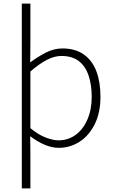

<svg xmlns="http://www.w3.org/2000/svg" viewBox="-20 -814 640 1074"><path d="M102 240V-794H150V-566L149 -465Q189 -495 235 -519Q281 -543 329 -543Q401 -543 448.5 -509.5Q496 -476 519 -415.5Q542 -355 542 -273Q542 -183 509.5 -118.5Q477 -54 424 -20.5Q371 13 308 13Q271 13 230.5 -4Q190 -21 149 -52L150 46V240ZM307 -29Q361 -29 403 -59.5Q445 -90 469 -145.5Q493 -201 493 -273Q493 -338 476 -390Q459 -442 422 -471.5Q385 -501 323 -501Q284 -501 241 -478.5Q198 -456 150 -414V-97Q195 -60 236 -44.5Q277 -29 307 -29Z"/></svg>

Font: Noto Sans KR ExtraLight
Style: Regular
Weight: 250
Designer: Ryoko NISHIZUKA  (kana, bopomofo & ideographs); Paul D. Hunt (Latin, Greek & Cyrillic); Sandoll Communications , Soo-you
Foundry: Adobe
Version: Version 2.004-H2;hotconv 1.0.118;makeotfexe 2.5.65603